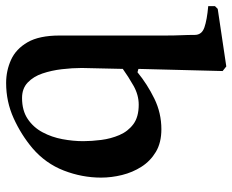

<svg xmlns="http://www.w3.org/2000/svg" viewBox="-106 -659 759 627"><g transform="rotate(90 273.5 -345.5)"><path d="M177 -705 192 -693 185 -418 196 -415Q235 -447 282 -470Q329 -493 382 -493Q426 -493 456 -475Q486 -457 504.5 -428Q523 -399 531.5 -364.5Q540 -330 540 -296Q540 -234 517 -174.5Q494 -115 444 -72Q400 -35 346 -10.5Q292 14 231 14Q191 14 155.5 -2Q120 -18 98 -56Q76 -94 76 -161V-507Q76 -536 75 -558Q74 -580 74 -602Q74 -625 49.5 -633.5Q25 -642 -20 -646V-668L-11 -677ZM185 -367 182 -233Q182 -202 186 -168Q190 -134 200 -104.5Q210 -75 229.5 -56.5Q249 -38 280 -38Q321 -38 348.5 -56.5Q376 -75 392 -105Q408 -135 414.5 -170Q421 -205 421 -238Q421 -265 417 -296.5Q413 -328 401 -356Q389 -384 365.5 -401.5Q342 -419 302 -419Q270 -419 240 -402Q210 -385 185 -367Z"/></g></svg>

Font: Aref Ruqaa Ink
Style: Bold
Weight: 700
Designer: Abdullah Aref
Version: Version 1.005